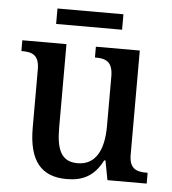

<svg xmlns="http://www.w3.org/2000/svg" viewBox="-50 -723 700 780"><g transform="rotate(5 299.5 -333.5)"><path d="M153 -614H422V-677H153ZM250 10C312 10 361 -10 396 -79H401L416 0H576V-44H572C533 -44 501 -52 501 -111V-536H322V-492H325C364 -492 395 -483 395 -421V-218C395 -122 363 -58 289 -58C221 -58 202 -108 202 -196V-536H22V-492H25C67 -492 95 -482 95 -423V-186C95 -50 147 10 250 10Z"/></g></svg>

Font: Noto Serif Hebrew SemiCondensed Medium
Style: Regular
Weight: 500
Width: 4
Designer: Monotype Design Team
Foundry: Monotype Imaging Inc.
Version: Version 2.004